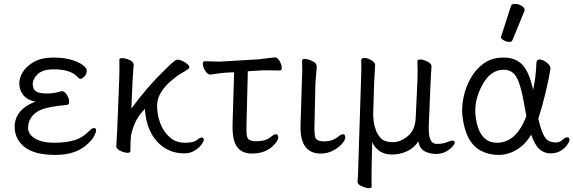

<svg xmlns="http://www.w3.org/2000/svg" viewBox="-20 -784 2968 994"><path d="M298 -312H301Q314 -312 325.5 -294Q337 -276 338 -259Q339 -242 326 -241Q236 -232 199 -218.5Q162 -205 143 -178Q124 -151 125.5 -119Q127 -87 163 -66Q199 -45 259 -45Q319 -45 363 -57.5Q407 -70 443 -107Q456 -121 466.5 -121Q477 -121 477.5 -110.5Q478 -100 468 -80.5Q458 -61 433 -38Q373 18 267.5 18Q162 18 111 -20Q60 -58 56 -119Q51 -214 163 -258Q124 -265 103 -289Q82 -313 80 -346Q78 -379 98 -411Q118 -443 157.5 -464.5Q197 -486 254 -486Q311 -486 349.5 -474.5Q388 -463 408 -447.5Q428 -432 429 -422Q430 -401 417.5 -388.5Q405 -376 398.5 -376Q392 -376 387 -380L378 -389Q342 -425 258 -425Q200 -425 174 -399Q148 -373 149.5 -346Q151 -319 168.5 -309.5Q186 -300 223.5 -300Q261 -300 298 -312Z M582 -27 587 -115 597 -369Q599 -422 598 -475Q598 -483 613 -483Q628 -483 649 -474Q670 -465 672 -452V-449Q669 -414 666 -360L660 -222Q741 -333 835 -424Q864 -454 888 -472Q893 -475 902 -475Q911 -475 925 -468Q959 -452 960 -436Q961 -431 956 -428Q936 -414 914 -401.5Q892 -389 859 -359.5Q826 -330 807.5 -295Q789 -260 794.5 -211.5Q800 -163 818 -127Q836 -91 865.5 -68Q895 -45 938.5 -45Q982 -45 998.5 -58.5Q1015 -72 1024.5 -72Q1034 -72 1035 -62.5Q1036 -53 1023 -35.5Q1010 -18 987 -4Q964 10 934 10Q880 10 837 -15.5Q794 -41 767 -87Q740 -133 733 -192L731 -207Q731 -214 731 -221Q696 -187 678 -145Q660 -103 657.5 -74.5Q655 -46 655 -1Q655 7 640 7Q625 7 604.5 -2.5Q584 -12 582 -25Z M1428 -419 1363 -420Q1353 -420 1343 -420Q1333 -420 1325 -419L1263 -415L1256 -136Q1255 -108 1257 -88.5Q1259 -69 1268 -62Q1277 -55 1295 -53H1306Q1358 -53 1383 -76Q1399 -89 1409 -89Q1419 -89 1420.5 -75Q1422 -61 1404 -40Q1361 11 1285 11Q1197 11 1186 -87Q1183 -110 1184 -142L1192 -410L1151 -408Q1133 -407 1106.5 -403Q1080 -399 1069 -398H1068Q1055 -398 1043.5 -415.5Q1032 -433 1030 -450Q1028 -467 1041 -467L1118 -465L1319 -477Q1340 -479 1364.5 -482.5Q1389 -486 1401 -487H1403Q1416 -487 1426.5 -469.5Q1437 -452 1438.5 -435.5Q1440 -419 1428 -419Z M1543 -364Q1546 -419 1544 -470Q1545 -479 1556.5 -479Q1568 -479 1583 -474Q1617 -462 1619 -444L1620 -441L1613 -353L1608 -135Q1607 -109 1609.5 -85.5Q1612 -62 1627 -57Q1642 -52 1657 -52Q1701 -52 1730 -76Q1746 -89 1756 -89Q1766 -89 1767.5 -75Q1769 -61 1751 -40Q1733 -19 1703.5 -4Q1674 11 1641 11Q1549 11 1537 -93Q1535 -117 1536 -143Z M2010 16Q1937 16 1907 -48L1904 78Q1903 129 1904 183Q1904 190 1889.5 190Q1875 190 1853.5 180.5Q1832 171 1831 159V157Q1835 108 1835 70L1849 -367Q1852 -436 1850 -473Q1851 -484 1866 -484Q1881 -484 1900.5 -473.5Q1920 -463 1922 -449V-446Q1922 -433 1920 -407Q1918 -381 1917 -359L1912 -193Q1912 -179 1914.5 -156.5Q1917 -134 1926.5 -108.5Q1936 -83 1955 -65.5Q1974 -48 2014 -48Q2054 -48 2091.5 -79.5Q2129 -111 2132 -172L2141 -363Q2143 -412 2141 -468Q2141 -476 2155.5 -476Q2170 -476 2191 -466Q2212 -456 2214 -443V-441Q2213 -427 2211.5 -403.5Q2210 -380 2209 -355L2200 -139Q2199 -104 2201 -90Q2207 -39 2240.5 -39Q2274 -39 2293 -47.5Q2312 -56 2322.5 -56Q2333 -56 2334 -47Q2335 -38 2321 -24Q2287 13 2237 13Q2205 13 2178.5 -1Q2152 -15 2146 -52Q2123 -17 2086 -0.5Q2049 16 2010 16Z M2625 -752Q2628 -764 2645.5 -764Q2663 -764 2679.5 -754.5Q2696 -745 2696 -732Q2696 -729 2695 -727L2633 -576Q2630 -567 2616.5 -567Q2603 -567 2588.5 -575Q2574 -583 2574 -589.5Q2574 -596 2575 -597ZM2767 -170Q2788 -74 2818 -56Q2832 -48 2853.5 -46.5Q2875 -45 2890.5 -59Q2906 -73 2916.5 -73Q2927 -73 2928 -62.5Q2929 -52 2917 -34.5Q2905 -17 2883 -3.5Q2861 10 2829.5 10Q2798 10 2773.5 -11Q2749 -32 2730 -87Q2699 -35 2654.5 -8.5Q2610 18 2561 18Q2512 18 2473 -2Q2390 -43 2374 -184Q2369 -229 2380 -281.5Q2391 -334 2417.5 -380.5Q2444 -427 2485.5 -456.5Q2527 -486 2588 -486Q2649 -486 2684.5 -448.5Q2720 -411 2740 -319Q2755 -390 2757 -458Q2758 -476 2773.5 -476Q2789 -476 2808.5 -461.5Q2828 -447 2830 -432Q2823 -381 2804.5 -304.5Q2786 -228 2767 -170ZM2553 -45Q2653 -45 2705 -183Q2700 -209 2695 -237Q2679 -335 2657 -379Q2635 -423 2588 -423Q2519 -423 2476 -342.5Q2433 -262 2442 -185Q2458 -45 2553 -45Z"/></svg>

Font: ToneOZ-Pinyin-WenKai-Regular
Style: Regular
Weight: 400
Designer: Fontworks Inc.
Foundry: ToneOZ
Version: Version 0.240331